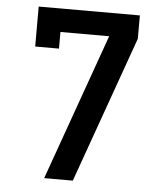

<svg xmlns="http://www.w3.org/2000/svg" viewBox="-53 -781 705 828"><g transform="rotate(5 300.0 -367.5)"><path d="M169 0 395 -634H184V-562H81V-735H519V-634L293 0Z"/></g></svg>

Font: Zed Sans Extended
Style: Bold
Weight: 700
Width: 7
Designer: Belleve Invis
Foundry: Belleve Invis
Version: Version 1.0.0; ttfautohint (v1.8.4)